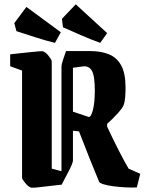

<svg xmlns="http://www.w3.org/2000/svg" viewBox="-20 -856 668 887"><path d="M438 -16Q420 -59 394.5 -122.5Q369 -186 345 -249Q338 -250 331 -250.5Q324 -251 317 -252V-114Q317 -108 310.5 -92.5Q304 -77 293 -57L265 -3Q243 -1 212 3Q181 7 155.5 9.5Q130 12 124 11Q111 7 97.5 -9.5Q84 -26 82 -33V-530L27 -550V-605Q44 -607 67.5 -609.5Q91 -612 114.5 -614.5Q138 -617 155.5 -618.5Q173 -620 178 -619Q191 -615 204 -598.5Q217 -582 219 -574V-77L264 -65V-548Q264 -558 270.5 -577.5Q277 -597 285 -620H398Q446 -620 482.5 -605.5Q519 -591 539.5 -554.5Q560 -518 560 -451Q560 -430 558.5 -408.5Q557 -387 551 -370Q546 -357 523 -331.5Q500 -306 475 -284V-271Q499 -219 526.5 -165Q554 -111 574 -77L628 -53L612 10Q588 11 559 9.5Q530 8 503.5 4.5Q477 1 459 -4.5Q441 -10 438 -16ZM389 -316Q400 -313 409 -347Q418 -381 418 -438Q418 -505 404.5 -529Q391 -553 362 -549L317 -543V-340ZM443 -658Q401 -673 354 -693.5Q307 -714 271 -730L266 -769L330 -836L475 -703ZM234 -658Q192 -668 143 -684Q94 -700 56 -712L46 -749L102 -824L261 -707Z"/></svg>

Font: Grenze Gotisch
Style: Bold
Weight: 700
Designer: Renata Polastri
Foundry: Omnibus-Type
Version: Version 1.001